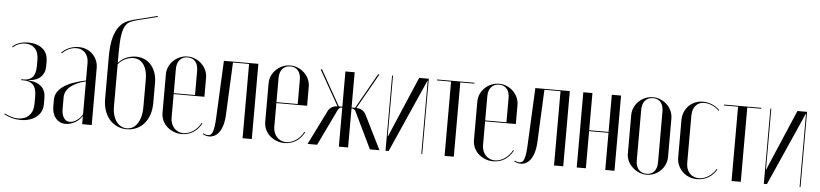

<svg xmlns="http://www.w3.org/2000/svg" viewBox="-45 -1001 5375 1259"><g transform="rotate(5 2643.0 -371.0)"><path d="M112.4 7.5Q143.6 7.5 169.8 -0.2Q195.9 -8 215.1 -22.7Q234.2 -37.4 245.4 -58.9Q256.5 -80.5 256.5 -108.4V-150.1Q256.5 -197.8 227.9 -224.1Q199.4 -250.4 156.4 -253.5L143.5 -254.9V-257.9L156.4 -258.9Q176.8 -260.9 193.9 -268.2Q211 -275.5 223.3 -287.6Q235.6 -299.8 242.7 -317.3Q249.8 -334.9 249.8 -357.1V-388.4Q249.8 -444.8 213.6 -473.6Q177.5 -502.5 120 -502.5Q87.5 -502.5 60.3 -493.2Q33.1 -483.9 15.8 -465.9L20.4 -461.9Q36.6 -477.8 58.1 -486Q79.5 -494.2 102.2 -494.2Q141.8 -494.2 165.4 -468.8Q189 -443.4 189 -392.5V-354Q189 -303.4 168.8 -281.1Q148.5 -258.9 111.6 -258.9H94.5V-252.9H111.6Q151 -252.9 173.1 -230.4Q195.1 -207.9 195.1 -157.8V-106.9Q195.1 -81.1 187.9 -61.3Q180.8 -41.5 167 -27.9Q153.2 -14.2 135.2 -7.5Q117.2 -0.8 95.6 -0.8Q74.1 -0.8 52.1 -7.2Q30 -13.8 6.8 -26.1L3.8 -21.1Q28.1 -7 55.3 0.2Q82.5 7.5 112.4 7.5Z M319.4 -99.2Q319.4 -75.6 325.9 -55.6Q332.5 -35.6 344.2 -21.8Q356 -7.9 372.2 -0.2Q388.5 7.5 408.2 7.5Q439.1 7.5 469.2 -8.9Q499.2 -25.4 516.1 -52H518.1V-28.2V0H580.8V-375.5Q580.8 -402.4 570.8 -425.6Q560.8 -448.8 543.6 -465.9Q526.5 -483 503 -492.4Q479.5 -501.9 451.8 -501.9Q435.5 -501.9 419.2 -498.5Q402.9 -495.1 388.2 -488.9Q373.6 -482.6 361.1 -473.9Q348.6 -465.1 339.6 -454.8L344.6 -450.8Q352.2 -459.8 362.9 -467.5Q373.5 -475.2 386.2 -481.3Q398.9 -487.4 412.2 -490.4Q425.6 -493.5 437.8 -493.5Q473.5 -493.5 495.8 -468.8Q518.1 -444.1 518.1 -403.2V-287.8Q468.2 -277.2 430.9 -263.2Q393.6 -249.2 368.9 -231Q344.1 -212.8 331.8 -191Q319.4 -169.2 319.4 -143.6ZM435.8 -8.4Q410.6 -8.4 396.1 -29.8Q381.6 -51.2 381.6 -87.2V-165.8Q381.6 -186.1 391.1 -204.1Q400.6 -222.1 418.4 -237Q436.2 -251.9 461.6 -263.2Q487 -274.6 518.1 -281.8V-65.6Q504.6 -40.6 481.1 -24.5Q457.6 -8.4 435.8 -8.4Z M653.4 -180.6V-453.8Q653.4 -534.4 667.1 -583.1Q680.8 -631.8 703.6 -659.2Q726.4 -686.8 757.1 -698.9Q787.9 -711.1 822 -718.4L949.4 -750L951 -744L824.4 -712.4Q794.4 -705.1 773.6 -695.6Q752.9 -686.1 740 -662.9Q727.1 -639.6 721.4 -597.6Q715.6 -555.5 715.6 -483.4V-133Q715.6 -99.9 723.7 -74.4Q731.8 -49 745.1 -32.3Q758.4 -15.6 775.4 -7.1Q792.5 1.5 811.9 1.5Q830.2 1.5 847.8 -7.2Q865.4 -16 878.7 -34.5Q892 -53 900.1 -81.4Q908.1 -109.9 908.1 -148.6V-325.6Q908.1 -361.9 900.6 -387.8Q893 -413.8 880 -430Q867 -446.2 850.4 -453.9Q833.8 -461.5 815.4 -461.5Q787.8 -461.5 757.8 -446.3Q727.8 -431.1 711 -404.4L710.6 -412.8Q718.9 -426.4 732.4 -437.5Q746 -448.6 761.9 -456.3Q777.9 -464 796.2 -468Q814.5 -472 832 -472Q860.6 -472 885.5 -461.8Q910.4 -451.5 929.3 -430.8Q948.2 -410 959.3 -379.8Q970.4 -349.5 970.4 -309.5V-181.2Q970.4 -135.1 958 -100.1Q945.6 -65 923.8 -40.9Q901.9 -16.9 873.2 -4.7Q844.5 7.5 811.9 7.5Q779.6 7.5 750.8 -4.7Q721.9 -16.9 700.2 -40.9Q678.5 -65 665.9 -99.9Q653.4 -134.9 653.4 -180.6Z M1036.4 -373.8V-120.5Q1036.4 -93.8 1047 -70.3Q1057.6 -46.8 1076.4 -29.8Q1095.3 -12.8 1120.4 -2.6Q1145.6 7.5 1173.9 7.5Q1215.5 7.5 1249.1 -13.8Q1282.6 -35 1303.5 -74.4L1298.1 -77Q1289.2 -59.8 1276.7 -45.5Q1264.1 -31.2 1248.9 -20.9Q1233.8 -10.5 1217 -4.9Q1200.2 0.8 1184.2 0.8Q1165.8 0.8 1149.8 -6.4Q1133.8 -13.6 1122.8 -25.9Q1111.8 -38.1 1105.2 -55.3Q1098.6 -72.5 1098.6 -91.9V-414.2Q1098.6 -452.4 1117.6 -474.4Q1136.6 -496.5 1169.4 -496.5Q1202.1 -496.5 1220.3 -474.9Q1238.5 -453.4 1238.5 -414.2V-255H1094.5V-249H1300.8V-374.1Q1300.8 -400.3 1290.2 -423.6Q1279.6 -446.9 1261.6 -464.4Q1243.6 -481.8 1219.7 -492.2Q1195.8 -502.5 1168.9 -502.5Q1142.1 -502.5 1118.1 -492.2Q1094 -481.9 1075.6 -464.3Q1057.2 -446.6 1046.8 -423.4Q1036.4 -400.2 1036.4 -373.8Z M1312.1 -4.2Q1322.8 1.6 1333.4 4.6Q1344.1 7.5 1355.1 7.5Q1372 7.5 1388.8 -0.8Q1405.5 -9.1 1419 -27.3Q1432.5 -45.5 1441.2 -74.2Q1449.9 -102.9 1451.9 -143.4L1467.9 -489H1573.9V0H1634.6V-495H1407.8L1390 -123.1Q1388.4 -86.4 1385.1 -62.8Q1381.8 -39.1 1376.3 -24.9Q1370.9 -10.8 1363.2 -5.7Q1355.6 -0.6 1345 -0.6Q1338.1 -0.6 1330.4 -2.9Q1322.6 -5.1 1315.1 -9.9Z M1712.4 -373.8V-120.5Q1712.4 -93.8 1723 -70.3Q1733.6 -46.8 1752.4 -29.8Q1771.3 -12.8 1796.4 -2.6Q1821.6 7.5 1849.9 7.5Q1891.5 7.5 1925.1 -13.8Q1958.6 -35 1979.5 -74.4L1974.1 -77Q1965.2 -59.8 1952.7 -45.5Q1940.1 -31.2 1924.9 -20.9Q1909.8 -10.5 1893 -4.9Q1876.2 0.8 1860.2 0.8Q1841.8 0.8 1825.8 -6.4Q1809.8 -13.6 1798.8 -25.9Q1787.8 -38.1 1781.2 -55.3Q1774.6 -72.5 1774.6 -91.9V-414.2Q1774.6 -452.4 1793.6 -474.4Q1812.6 -496.5 1845.4 -496.5Q1878.1 -496.5 1896.3 -474.9Q1914.5 -453.4 1914.5 -414.2V-255H1770.5V-249H1976.8V-374.1Q1976.8 -400.3 1966.2 -423.6Q1955.6 -446.9 1937.6 -464.4Q1919.6 -481.8 1895.7 -492.2Q1871.8 -502.5 1844.9 -502.5Q1818.1 -502.5 1794.1 -492.2Q1770 -481.9 1751.6 -464.3Q1733.2 -446.6 1722.8 -423.4Q1712.4 -400.2 1712.4 -373.8Z M2412.1 0H2475L2366.9 -217.5Q2361.1 -231.1 2353.1 -240Q2345 -248.9 2335.5 -254.1Q2326 -259.2 2315.8 -261.1Q2305.5 -263 2295.6 -263H2247.9V-257H2272Q2281.6 -256.6 2288.8 -250.5Q2295.9 -244.4 2301 -230ZM2296.2 -255.6 2431.6 -495H2422.6L2288.6 -257.8ZM2268.4 -495H2207.6V0H2268.4ZM2064.5 0 2175 -230Q2180.8 -244.4 2187.6 -250.5Q2194.4 -256.6 2204 -257H2228.8V-263H2181Q2170.5 -263 2160.6 -261.1Q2150.6 -259.2 2141 -254.1Q2131.4 -248.9 2123.1 -240Q2114.9 -231.1 2109.8 -217.5L2001.6 0ZM2179.8 -255.6 2187.4 -257.8 2053.8 -495H2044.4Z M2693 -495 2535.2 -125.5 2523.4 -96.2H2520.8V-126.2V-495H2514.8V0H2535.4L2735.5 -451.1L2748.4 -480.8H2750.4V-450.8V0H2756.4V-495Z M3056.6 -495H2810.9V-489H2903.5V0H2964.2V-489H3056.6Z M3086.4 -373.8V-120.5Q3086.4 -93.8 3097 -70.3Q3107.6 -46.8 3126.4 -29.8Q3145.3 -12.8 3170.4 -2.6Q3195.6 7.5 3223.9 7.5Q3265.5 7.5 3299.1 -13.8Q3332.6 -35 3353.5 -74.4L3348.1 -77Q3339.2 -59.8 3326.7 -45.5Q3314.1 -31.2 3298.9 -20.9Q3283.8 -10.5 3267 -4.9Q3250.2 0.8 3234.2 0.8Q3215.8 0.8 3199.8 -6.4Q3183.8 -13.6 3172.8 -25.9Q3161.8 -38.1 3155.2 -55.3Q3148.6 -72.5 3148.6 -91.9V-414.2Q3148.6 -452.4 3167.6 -474.4Q3186.6 -496.5 3219.4 -496.5Q3252.1 -496.5 3270.3 -474.9Q3288.5 -453.4 3288.5 -414.2V-255H3144.5V-249H3350.8V-374.1Q3350.8 -400.3 3340.2 -423.6Q3329.6 -446.9 3311.6 -464.4Q3293.6 -481.8 3269.7 -492.2Q3245.8 -502.5 3218.9 -502.5Q3192.1 -502.5 3168.1 -492.2Q3144 -481.9 3125.6 -464.3Q3107.2 -446.6 3096.8 -423.4Q3086.4 -400.2 3086.4 -373.8Z M3362.1 -4.2Q3372.8 1.6 3383.4 4.6Q3394.1 7.5 3405.1 7.5Q3422 7.5 3438.8 -0.8Q3455.5 -9.1 3469 -27.3Q3482.5 -45.5 3491.2 -74.2Q3499.9 -102.9 3501.9 -143.4L3517.9 -489H3623.9V0H3684.6V-495H3457.8L3440 -123.1Q3438.4 -86.4 3435.1 -62.8Q3431.8 -39.1 3426.3 -24.9Q3420.9 -10.8 3413.2 -5.7Q3405.6 -0.6 3395 -0.6Q3388.1 -0.6 3380.4 -2.9Q3372.6 -5.1 3365.1 -9.9Z M3773.4 -495V0H3833.5V-244.4H3961.1V0H4021.9V-495H3961.1V-250.4H3833.5V-495Z M4231.9 -502.5Q4258.4 -502.5 4282.6 -492.2Q4306.7 -481.8 4324.7 -464.4Q4342.6 -446.9 4353.2 -423.6Q4363.8 -400.3 4363.8 -374.1V-120.5Q4363.8 -94.7 4353.5 -71.3Q4343.2 -47.8 4325.5 -30.5Q4307.8 -13.1 4284 -2.8Q4260.2 7.5 4233.5 7.5Q4206.6 7.5 4182.5 -3Q4158.3 -13.6 4139.7 -31Q4121.1 -48.4 4110.2 -71.5Q4099.4 -94.6 4099.4 -120.5V-374.1Q4099.4 -399.9 4109.9 -423.2Q4120.3 -446.5 4138.5 -464.2Q4156.6 -481.9 4180.6 -492.2Q4204.7 -502.5 4231.9 -502.5ZM4232.4 -496.5Q4199.6 -496.5 4180.6 -474.4Q4161.6 -452.4 4161.6 -414.2V-80.4Q4161.6 -42.2 4180.6 -20.4Q4199.7 1.5 4232.8 1.5Q4265.4 1.5 4283.5 -19.9Q4301.5 -41.2 4301.5 -80.4V-414.2Q4301.5 -453.4 4283.3 -474.9Q4265.1 -496.5 4232.4 -496.5Z M4430.4 -370.8V-124.2Q4430.4 -96 4440.9 -72.1Q4451.4 -48.1 4469.4 -30.3Q4487.4 -12.5 4512.3 -2.5Q4537.2 7.5 4565.9 7.5Q4606.6 7.5 4640.1 -12.1Q4673.5 -31.6 4693.4 -67.2L4688.4 -69.9Q4679.5 -54.5 4667.2 -41.6Q4655 -28.6 4640.1 -19.2Q4625.1 -9.8 4609.1 -4.7Q4593.1 0.4 4576.4 0.4Q4539.4 0.4 4516 -25.4Q4492.6 -51.2 4492.6 -92.9V-404.6Q4492.6 -445.9 4513.6 -470.3Q4534.6 -494.8 4569.9 -494.8Q4595.6 -494.8 4623 -482.5Q4650.4 -470.2 4667.5 -451.1L4671.5 -455.1Q4651.9 -476.4 4622.2 -489.1Q4592.5 -501.9 4561.4 -501.9Q4533.5 -501.9 4509.6 -491.9Q4485.6 -481.9 4468 -464.1Q4450.4 -446.2 4440.4 -422.1Q4430.4 -398 4430.4 -370.8Z M4945.6 -495H4699.9V-489H4792.5V0H4853.2V-489H4945.6Z M5183 -495 5025.2 -125.5 5013.4 -96.2H5010.8V-126.2V-495H5004.8V0H5025.4L5225.5 -451.1L5238.4 -480.8H5240.4V-450.8V0H5246.4V-495Z"/></g></svg>

Font: Moniqa Black
Style: Regular
Weight: 900
Designer: Rajesh Rajput
Foundry: Rajesh Rajput
Version: Version 1.000